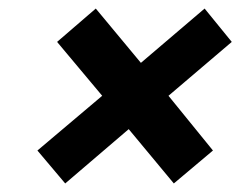

<svg xmlns="http://www.w3.org/2000/svg" viewBox="-20 -600 576 449"><path d="M386.5 -171 281 -298 132.5 -171 67.5 -248 219 -376 113.5 -502 204 -580 309.5 -453 458.5 -580 522 -502 374 -376 478 -248Z"/></svg>

Font: Russisch Sans ExtraBold
Style: Italic
Weight: 800
Width: 4
Italic angle: -10°
Designer: Michael Sharanda (font) & Cristiano Sobral (main changes)
Foundry: Michael Sharanda
Version: Version 2.00;September 8, 2020;FontCreator 13.0.0.2681 64-bi